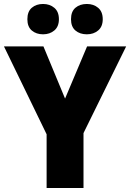

<svg xmlns="http://www.w3.org/2000/svg" viewBox="-20 -948 656 968"><path d="M308 -451 419 -714H616L401 -277V0H215V-271L0 -714H199ZM118 -851Q118 -890 140.5 -909Q163 -928 197 -928Q231 -928 254 -908.5Q277 -889 277 -851Q277 -814 254 -794.5Q231 -775 197 -775Q163 -775 140.5 -794Q118 -813 118 -851ZM338 -851Q338 -890 360.5 -909Q383 -928 418 -928Q452 -928 475 -908.5Q498 -889 498 -851Q498 -814 475 -794.5Q452 -775 418 -775Q383 -775 360.5 -794Q338 -813 338 -851Z"/></svg>

Font: Noto Sans Bengali SemiCondensed Black
Style: Regular
Weight: 900
Width: 4
Designer: Joana Ranito - Universal Thirst; Jelle Bosma - Monotype Design Team
Foundry: Universal Thirst ehf.
Version: Version 3.000; ttfautohint (v1.8.4.7-5d5b)